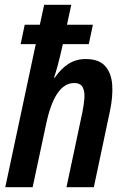

<svg xmlns="http://www.w3.org/2000/svg" viewBox="-20 -780 524 800"><path d="M2 0 129 -596H66L83 -677H146L164 -760H277L259 -677H367L350 -596H242Q229 -539 220.5 -507.5Q212 -476 205 -456H208Q234 -494 265.5 -514Q297 -534 337 -534Q392 -534 418 -505Q444 -476 447.5 -427Q451 -378 438 -317L371 0H257L323 -311Q329 -340 331.5 -368.5Q334 -397 325 -415.5Q316 -434 289 -434Q208 -434 172 -262L116 0Z"/></svg>

Font: Noto Sans Condensed SemiBold
Style: Italic
Weight: 600
Width: 3
Italic angle: -12°
Designer: Monotype Design Team
Foundry: Monotype Imaging Inc.
Version: Version 2.013; ttfautohint (v1.8.4.7-5d5b)